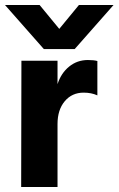

<svg xmlns="http://www.w3.org/2000/svg" viewBox="-26 -751 476 771"><path d="M205 0H59L60 -507H205V-413Q219 -457 251.5 -483.5Q284 -510 327 -510Q351 -510 365 -506V-368Q341 -379 310 -379Q263 -379 234 -344.5Q205 -310 205 -253ZM274 -554H150L-6 -731H133L212 -635L291 -731H430Z"/></svg>

Font: Hind Siliguri
Style: Bold
Weight: 700
Designer: Jyotish Sonowal
Foundry: Indian Type Foundry
Version: Version 1.001;PS 1.0;hotconv 1.0.86;makeotf.lib2.5.63406; tt